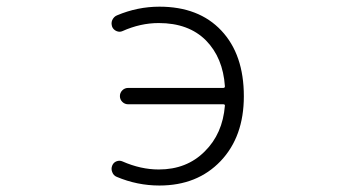

<svg xmlns="http://www.w3.org/2000/svg" viewBox="-20 -576 1040 584"><path d="M370.1 -258.8Q359.4 -258.8 352.1 -266.1Q344.7 -273.4 344.7 -283.7Q344.7 -293.9 352.1 -301.3Q359.4 -308.6 370.1 -308.6H659.2Q664.1 -308.6 664.1 -313.5Q658.2 -400.4 606.4 -453.1Q553.7 -505.9 462.9 -505.9Q407.2 -505.9 352.5 -481.4Q343.8 -477.5 334.5 -481.4Q325.2 -485.4 321.3 -494.1Q319.3 -500 319.3 -504.9Q319.3 -509.8 321.3 -514.6Q326.2 -525.4 335.9 -529.3Q398.4 -555.7 464.8 -555.7Q585 -555.7 653.3 -482.9Q721.7 -410.2 721.7 -283.2Q721.7 -160.2 650.9 -85.9Q580.1 -11.7 464.8 -11.7Q397.5 -11.7 335 -38.1Q325.2 -42 321.3 -52.7Q319.3 -57.6 319.3 -62.5Q319.3 -67.4 321.3 -72.3Q325.2 -82 334.5 -85.4Q343.8 -88.9 352.5 -85Q408.2 -60.5 462.9 -60.5Q547.9 -60.5 602.5 -115.2Q657.2 -168.9 664.1 -254.9Q664.1 -258.8 659.2 -258.8Z"/></svg>

Font: Rounded-L Mgen+ 1m light
Style: Regular
Weight: 200
Designer: [Source Han Sans]
Ryoko NISHIZUKA  (kana & ideographs); Paul D. Hunt (Latin, Greek & Cyrillic); Wenlong ZHANG  (bopomofo
Version: Version 1.059.20150602